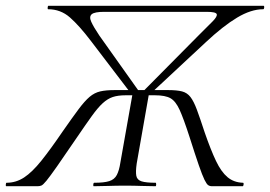

<svg xmlns="http://www.w3.org/2000/svg" viewBox="-44 -645 935 665"><path d="M-22.4 0Q-24.4 0 -23.9 -6Q-23.4 -12 -21.2 -12Q11.4 -12 39.4 -30.3Q67.4 -48.6 99.2 -88.3Q131 -128 174.2 -191.4Q207 -238.4 228.2 -266.8Q249.4 -295.2 266.4 -309.6Q283.4 -324 303.4 -328.5Q323.4 -333 353.6 -333H537.8Q568.8 -333 586.5 -328.4Q604.2 -323.8 615.6 -309.1Q627 -294.4 637.9 -265.1Q648.8 -235.8 665.2 -185.6Q686 -125.6 704.1 -87.6Q722.2 -49.6 744.1 -31.3Q766 -13 797.6 -12Q800.6 -12 799.7 -6Q798.8 0 796.6 0H688.8Q682.8 0 677.3 -3.5Q671.8 -7 664.3 -22.2Q656.8 -37.4 644.5 -72.9Q632.2 -108.4 612.2 -171.4Q592.2 -233.2 578.5 -263.7Q564.8 -294.2 546.7 -304.6Q528.6 -315 492.6 -315H391.6Q364.6 -315 346.6 -309Q328.6 -303 311.6 -287.4Q294.6 -271.8 273.7 -242.7Q252.8 -213.6 220.8 -166.6Q177.6 -103 153.2 -68.3Q128.8 -33.6 117 -19.2Q105.2 -4.8 99.4 -2.4Q93.6 0 85.6 0ZM280.6 0Q278.6 0 279.1 -6Q279.6 -12 282.4 -12Q316.2 -12 334.2 -17.6Q352.2 -23.2 360.5 -38.8Q368.8 -54.4 373 -82.4L415.8 -324H472.6L429.6 -79.4Q425.4 -50.6 428.1 -36.2Q430.8 -21.8 446.4 -16.9Q462 -12 495 -12Q497 -12 496.9 -6Q496.8 0 494.8 0Q472.4 0 446.2 -1Q420 -2 388.6 -2Q358.2 -2 330.2 -1Q302.2 0 280.6 0ZM412.8 -317 271.6 -502.2Q230.6 -556.2 198.2 -584.6Q165.8 -613 122.6 -613Q120.6 -613 121.1 -619Q121.6 -625 123.8 -625H868.8Q871.6 -625 871.1 -619Q870.6 -613 867.6 -613Q825.6 -613 777.1 -583.9Q728.6 -554.8 668.8 -498.8L473.6 -317L449.2 -326L643.6 -522.2Q674.2 -552.6 691.9 -570.4Q709.6 -588.2 706.6 -596.1Q703.6 -604 671.6 -604H317Q283.4 -604 273.7 -595.7Q264 -587.4 272.1 -569.4Q280.2 -551.4 300 -522L439.2 -326Z"/></svg>

Font: Cormorant Infant Light
Style: Italic
Weight: 300
Italic angle: -10°
Designer: Christian Thalmann (Catharsis Fonts)
Foundry: Catharsis Fonts
Version: Version 4.001